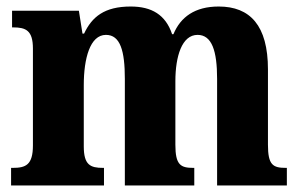

<svg xmlns="http://www.w3.org/2000/svg" viewBox="-20 -569 921 589"><path d="M14 0H299V-54H296C257 -54 237 -63 237 -120V-308C237 -389 256 -462 305 -462C349 -462 363 -413 363 -327V0H576V-54H573C534 -54 518 -63 518 -125V-320C518 -396 538 -462 586 -462C630 -462 646 -413 646 -327V0H860V-54H857C817 -54 802 -63 802 -125V-356C802 -491 747 -549 651 -549C578 -549 534 -517 512 -464H508C488 -524 445 -549 381 -549C300 -549 262 -517 238 -466H233L222 -536H17V-485H20C59 -485 81 -476 81 -420V-123C81 -63 59 -54 19 -54H14Z"/></svg>

Font: Noto Serif Devanagari Condensed ExtraBold
Style: Regular
Weight: 800
Width: 3
Designer: Universal Thirst, Indian Type Foundry and the Monotype Design Team
Foundry: Monotype Imaging Inc.
Version: Version 2.004